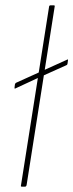

<svg xmlns="http://www.w3.org/2000/svg" viewBox="-20 -703 276 723"><path d="M38 -370Q37 -369 35.5 -369.5Q34 -370 35 -375L36 -384Q37 -390 42 -392L232 -478Q237 -481 236 -476L234 -462Q233 -458 229 -457L122 -409ZM63 0Q57 0 59 -5L165 -679Q166 -683 171 -683H182Q187 -683 186 -679L80 -5Q78 0 74 0Z"/></svg>

Font: Sofia Sans Semi Condensed Thin
Style: Italic
Weight: 250
Italic angle: -9°
Version: Version 4.100